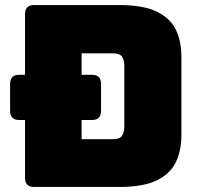

<svg xmlns="http://www.w3.org/2000/svg" viewBox="-20 -740 796 760"><path d="M56 -265Q20 -265 20 -301V-408Q20 -444 56 -444H79V-684Q79 -720 115 -720H452Q547 -720 600.5 -694Q654 -668 676 -622.5Q698 -577 698 -516V-204Q698 -144 676 -98Q654 -52 600.5 -26Q547 0 452 0H115Q79 0 79 -36V-265ZM303 -529V-444H344Q380 -444 380 -408V-301Q380 -265 344 -265H303V-189H425Q455 -189 463.5 -203.5Q472 -218 472 -238V-481Q472 -501 463.5 -515Q455 -529 425 -529Z"/></svg>

Font: Bungee Tint
Style: Regular
Weight: 400
Designer: David Jonathan Ross
Foundry: David Jonathan Ross
Version: Version 2.001